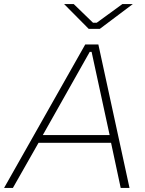

<svg xmlns="http://www.w3.org/2000/svg" viewBox="-53 -917 710 937"><path d="M-33 0H10L135 -220H489L536 0H579L427 -700H363ZM380 -776H434L595 -897H544L419 -806H401L307 -897H260ZM156 -258 385 -664H394L482 -258Z"/></svg>

Font: Fixel Display 20240404 ExLight
Style: Italic
Weight: 200
Italic angle: -10°
Designer: AlfaBravo + MacPaw
Foundry: Kyrylo Tkachov, Marchela Mozhyna, Serhii Makarenko, Maria Weinstein, Zakhar Kryvoshyya
Version: Version 1.211;Glyphs 3.2 (3225)